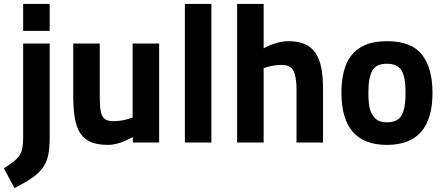

<svg xmlns="http://www.w3.org/2000/svg" viewBox="-54 -720 2241 970"><path d="M63 -24V-500H197V-23Q197 28 189.5 64Q182 100 162 127.5Q142 155 107.5 179Q73 203 19 230L-34 131Q-6 112 12.5 98Q31 84 42.5 68Q54 52 58.5 30.5Q63 9 63 -24ZM197 -564H63V-700H197Z M616 -126V-500H750V0H617V-28Q546 12 492 12Q440 12 406 -2Q372 -16 352 -46Q332 -76 324 -123.5Q316 -171 316 -238V-500H450V-236Q450 -199 452.5 -174.5Q455 -150 462.5 -135Q470 -120 483.5 -114Q497 -108 520 -108Q563 -108 603 -122Z M1014 0V-700H880V0Z M1278 -376V0H1144V-700H1278V-476Q1347 -512 1402 -512Q1452 -512 1485.5 -497.5Q1519 -483 1539.5 -453Q1560 -423 1569 -378Q1578 -333 1578 -271V0H1444V-268Q1444 -331 1429 -361.5Q1414 -392 1369 -392Q1330 -392 1291 -380Z M1901 -512Q2025 -512 2078 -443.5Q2131 -375 2131 -251Q2131 12 1901 12Q1671 12 1671 -251Q1671 -311 1683 -359Q1695 -407 1722 -441Q1749 -475 1793 -493.5Q1837 -512 1901 -512ZM1901 -102Q1955 -102 1975 -137.5Q1995 -173 1995 -251Q1995 -329 1975 -363.5Q1955 -398 1901 -398Q1847 -398 1827 -363.5Q1807 -329 1807 -251Q1807 -225 1809.5 -198.5Q1812 -172 1821.5 -150.5Q1831 -129 1849.5 -115.5Q1868 -102 1901 -102Z"/></svg>

Font: Sunflower
Style: Bold
Weight: 700
Designer: JIKJI
Foundry: JIKJI
Version: Version 1.00